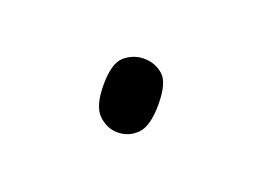

<svg xmlns="http://www.w3.org/2000/svg" viewBox="-33 -129 260 191"><g transform="rotate(20 97.0 -34.0)"><path d="M97 5Q86 5 77 -3.5Q68 -12 68 -35Q68 -58 77 -65.5Q86 -73 97 -73Q109 -73 117.5 -65.5Q126 -58 126 -35Q126 -12 117.5 -3.5Q109 5 97 5Z"/></g></svg>

Font: Noto Serif Thin
Style: Regular
Weight: 100
Designer: Monotype Design Team
Foundry: Monotype Imaging Inc.
Version: Version 2.015